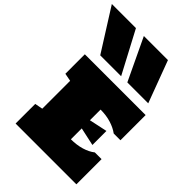

<svg xmlns="http://www.w3.org/2000/svg" viewBox="-379 -1210 1348 1348"><g transform="rotate(45 295.0 -535.5)"><path d="M32.2 0V-194.8L90.8 -206.1V-482.9L32.2 -494.1V-687.5H635.7V-437.5H568.8Q536.1 -461.9 488.8 -476.6Q441.4 -491.2 384.8 -491.2V-385.3L520 -414.1V-274.9L384.8 -304.2V-196.3Q441.9 -196.3 489.5 -210.4Q537.1 -224.6 568.8 -250H635.7V0ZM113.8 -758.8 -83.5 -1071.3H155.8L321.3 -758.8ZM382.8 -758.8 234.4 -1071.3H473.6L590.3 -758.8Z"/></g></svg>

Font: Holtwood One SC
Style: Regular
Weight: 400
Designer: Vernon Adams
Foundry: Vernon Adams
Version: Version 1.100; ttfautohint (v1.8.4.7-5d5b)